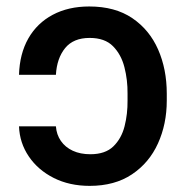

<svg xmlns="http://www.w3.org/2000/svg" viewBox="-20 -573 582 602"><path d="M39.6 -176.8H155.3Q157.2 -150.9 170.9 -131.1Q184.6 -111.3 208.3 -100.3Q231.9 -89.4 263.2 -89.4Q310.1 -89.4 335.4 -114Q360.8 -138.7 370.6 -177.2Q380.4 -215.8 379.9 -257.8V-279.3Q380.4 -322.3 370.1 -362.3Q359.9 -402.3 334.2 -428.2Q308.6 -454.1 261.2 -454.1Q210 -454.1 184.1 -422.1Q158.2 -390.1 155.3 -338.4H39.6Q41.5 -404.3 68.8 -452.4Q96.2 -500.5 145.3 -526.6Q194.3 -552.7 259.8 -552.7Q340.8 -552.7 394.8 -516.1Q448.7 -479.5 475.8 -417.7Q502.9 -356 502.9 -279.3V-257.8Q502.9 -184.1 475.3 -123.3Q447.8 -62.5 393.8 -26.4Q339.8 9.8 261.2 9.8Q197.8 9.8 148.4 -15.1Q99.1 -40 70.3 -82.5Q41.5 -125 39.6 -176.8Z"/></svg>

Font: Inter Cardless Tabular Medium
Style: Regular
Weight: 500
Designer: Rasmus Andersson
Foundry: rsms
Version: Version 4.000;git-4fc901f